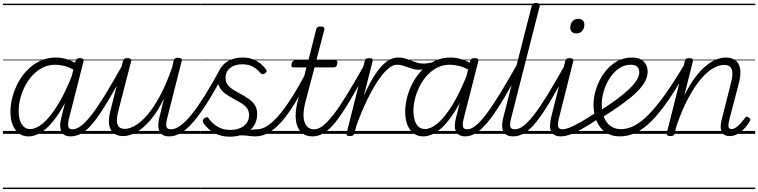

<svg xmlns="http://www.w3.org/2000/svg" viewBox="-20 -910 5153 1305"><path d="M173 17Q136 17 108.5 -3.5Q81 -24 66 -61.5Q51 -99 51 -151Q51 -197 64 -248Q77 -299 102.5 -347Q128 -395 166 -434Q204 -473 252.5 -496Q301 -519 360 -519Q397 -519 436 -507Q475 -495 508 -472L497 -426Q454 -453 419 -461.5Q384 -470 354 -470Q309 -470 270.5 -450.5Q232 -431 201.5 -398.5Q171 -366 150 -325Q129 -284 118 -240.5Q107 -197 107 -156Q107 -121 115.5 -93Q124 -65 141.5 -49Q159 -33 185 -33Q227 -33 275 -74.5Q323 -116 374.5 -200Q426 -284 474 -409L492 -365Q440 -233 386 -148.5Q332 -64 278.5 -23.5Q225 17 173 17ZM460 17Q435 17 419.5 8Q404 -1 396.5 -17.5Q389 -34 389 -58Q389 -82 397 -111L493 -495Q496 -506 503 -510.5Q510 -515 523 -515Q540 -515 545.5 -508.5Q551 -502 547 -490L451 -113Q440 -69 444 -50Q448 -31 472 -31Q482 -31 486.5 -23.5Q491 -16 489.5 -7Q488 2 481 9.5Q474 17 460 17ZM0 365H622V375H0ZM0 -20H622V0H0ZM0 -505H622V-500H0ZM0 -885H622V-875H0Z M460 17Q449 17 444 9.5Q439 2 440 -7Q441 -16 449.5 -23.5Q458 -31 472 -31Q500 -31 531.5 -55Q563 -79 603.5 -131Q644 -183 696 -268Q748 -353 817 -476Q822 -486 831 -485.5Q840 -485 846 -478Q852 -471 847 -461Q774 -325 719.5 -233Q665 -141 622 -86Q579 -31 540.5 -7Q502 17 460 17ZM622 365V375ZM622 -20V0ZM622 -505V-500ZM622 -885V-875Z M817 15Q781 15 755.5 -2.5Q730 -20 722.5 -58.5Q715 -97 731 -160L816 -495Q820 -506 826 -510.5Q832 -515 846 -515Q861 -515 867.5 -509Q874 -503 871 -492L785 -159Q774 -118 774.5 -90Q775 -62 788.5 -48Q802 -34 829 -34Q860 -34 899.5 -57Q939 -80 981.5 -129Q1024 -178 1067 -257.5Q1110 -337 1150 -452L1160 -497Q1163 -509 1169.5 -513Q1176 -517 1189 -517Q1205 -517 1211.5 -512Q1218 -507 1215 -495L1118 -113Q1107 -70 1111 -50.5Q1115 -31 1142 -31Q1152 -31 1156.5 -23.5Q1161 -16 1159.5 -7Q1158 2 1151 9.5Q1144 17 1130 17Q1104 17 1088 8Q1072 -1 1064 -17.5Q1056 -34 1056 -58Q1056 -82 1063 -111L1095 -242Q1061 -171 1024 -121.5Q987 -72 950.5 -42Q914 -12 880 1.5Q846 15 817 15ZM622 365H1293V375H622ZM622 -20H1293V0H622ZM622 -505H1293V-500H622ZM622 -885H1293V-875H622Z M1130 17Q1119 17 1114.5 9.5Q1110 2 1111.5 -7Q1113 -16 1121 -23.5Q1129 -31 1142 -31Q1172 -31 1207.5 -57Q1243 -83 1283.5 -133.5Q1324 -184 1371.5 -260Q1419 -336 1473 -435Q1479 -446 1488.5 -444.5Q1498 -443 1504.5 -435Q1511 -427 1506 -417Q1459 -329 1417.5 -259Q1376 -189 1338.5 -137.5Q1301 -86 1266 -51.5Q1231 -17 1197.5 0Q1164 17 1130 17ZM1292 365H1342V375H1292ZM1292 -20H1342V0H1292ZM1292 -505H1342V-500H1292ZM1292 -885H1342V-875H1292Z M1600 -7Q1628 -17 1653 -22Q1678 -27 1697.5 -29Q1717 -31 1728 -31Q1737 -31 1740.5 -23.5Q1744 -16 1742 -7Q1740 2 1733 9.5Q1726 17 1715 17Q1694 17 1674 14Q1654 11 1631 10Q1608 9 1578 15ZM1543 19Q1496 19 1460 4.5Q1424 -10 1399.5 -32Q1375 -54 1362 -75Q1357 -83 1358 -91Q1359 -99 1369 -106Q1378 -112 1385.5 -113Q1393 -114 1399 -104Q1423 -70 1459.5 -48.5Q1496 -27 1545 -27Q1581 -27 1610 -38.5Q1639 -50 1656 -73Q1673 -96 1673 -129Q1673 -157 1657.5 -176.5Q1642 -196 1617.5 -210.5Q1593 -225 1566 -239.5Q1539 -254 1514.5 -271Q1490 -288 1474.5 -313Q1459 -338 1459 -374Q1459 -418 1481 -450Q1503 -482 1541.5 -500.5Q1580 -519 1630 -519Q1671 -519 1702 -506Q1733 -493 1754.5 -474.5Q1776 -456 1787 -439Q1793 -430 1792 -424.5Q1791 -419 1780 -411Q1772 -405 1765 -405.5Q1758 -406 1751 -413Q1725 -443 1696.5 -458Q1668 -473 1626 -473Q1576 -473 1544.5 -448.5Q1513 -424 1513 -380Q1513 -352 1528.5 -332.5Q1544 -313 1568.5 -298Q1593 -283 1620.5 -268.5Q1648 -254 1672.5 -236.5Q1697 -219 1712.5 -195Q1728 -171 1728 -135Q1728 -86 1703.5 -51.5Q1679 -17 1637 1Q1595 19 1543 19ZM1343 365H1878V375H1343ZM1343 -20H1878V0H1343ZM1343 -505H1878V-500H1343ZM1343 -885H1878V-875H1343Z M1716 17Q1705 17 1700 9.5Q1695 2 1696 -7Q1697 -16 1705.5 -23.5Q1714 -31 1728 -31Q1758 -31 1793 -52Q1828 -73 1869 -119Q1910 -165 1959 -241Q2008 -317 2066 -428Q2071 -438 2080.5 -437.5Q2090 -437 2095.5 -429.5Q2101 -422 2095 -412Q2035 -291 1984.5 -209Q1934 -127 1889 -77.5Q1844 -28 1801.5 -5.5Q1759 17 1716 17ZM1878 365V375ZM1878 -20V0ZM1878 -505V-500ZM1878 -885V-875Z M2105 17Q2065 17 2039.5 -1Q2014 -19 2001.5 -51Q1989 -83 1989.5 -126.5Q1990 -170 2003 -221L2063 -452H1976Q1965 -452 1962 -458Q1959 -464 1962 -477Q1965 -489 1971 -494.5Q1977 -500 1987 -500H2076L2129 -710Q2132 -721 2138.5 -725.5Q2145 -730 2159 -730Q2175 -730 2181 -724.5Q2187 -719 2184 -707L2130 -500H2259Q2269 -500 2272 -494Q2275 -488 2272 -476Q2270 -463 2264 -457.5Q2258 -452 2248 -452H2118L2057 -221Q2044 -172 2043 -136Q2042 -100 2051 -77Q2060 -54 2076.5 -42.5Q2093 -31 2114 -31Q2124 -31 2129 -23.5Q2134 -16 2133 -7Q2132 2 2125.5 9.5Q2119 17 2105 17ZM1878 365H2266V375H1878ZM1878 -20H2266V0H1878ZM1878 -505H2266V-500H1878ZM1878 -885H2266V-875H1878Z M2103 17Q2092 17 2087 9.5Q2082 2 2083 -7Q2084 -16 2092.5 -23.5Q2101 -31 2115 -31Q2143 -31 2174.5 -55Q2206 -79 2246.5 -131Q2287 -183 2339 -268Q2391 -353 2460 -476Q2465 -486 2474 -485.5Q2483 -485 2489 -478Q2495 -471 2490 -461Q2417 -325 2362.5 -233Q2308 -141 2265 -86Q2222 -31 2183.5 -7Q2145 17 2103 17ZM2265 365V375ZM2265 -20V0ZM2265 -505V-500ZM2265 -885V-875Z M2358 15Q2345 15 2339 10.5Q2333 6 2336 -5L2459 -495Q2462 -506 2468.5 -510.5Q2475 -515 2488 -515Q2504 -515 2510 -509Q2516 -503 2512 -492L2453 -259Q2488 -337 2519.5 -387.5Q2551 -438 2580 -467Q2609 -496 2635 -507.5Q2661 -519 2685 -519Q2697 -519 2701.5 -511.5Q2706 -504 2704 -494Q2702 -484 2695 -477Q2688 -470 2676 -470Q2651 -470 2619 -443.5Q2587 -417 2551 -364.5Q2515 -312 2477 -234.5Q2439 -157 2402 -55L2389 -4Q2386 6 2378.5 10.5Q2371 15 2358 15ZM2266 365H2670V375H2266ZM2266 -20H2670V0H2266ZM2266 -505H2670V-500H2266ZM2266 -885H2670V-875H2266Z M2827 -436Q2806 -436 2788 -441Q2770 -446 2752.5 -452.5Q2735 -459 2717.5 -464.5Q2700 -470 2677 -470Q2666 -470 2661.5 -477Q2657 -484 2657.5 -494.5Q2658 -505 2665.5 -512Q2673 -519 2685 -519Q2712 -519 2733.5 -512.5Q2755 -506 2775 -498Q2795 -490 2815 -484Q2835 -478 2859 -478Q2871 -478 2892 -481Q2913 -484 2926 -489Q2933 -493 2938 -489.5Q2943 -486 2945 -480Q2947 -474 2945.5 -468Q2944 -462 2936 -459Q2919 -452 2899.5 -447Q2880 -442 2861 -439Q2842 -436 2827 -436ZM2670 365V375ZM2670 -20V0ZM2670 -505V-500ZM2670 -885V-875Z M2856 17Q2819 17 2791.5 -3.5Q2764 -24 2749 -61.5Q2734 -99 2734 -151Q2734 -197 2747 -248Q2760 -299 2785.5 -347Q2811 -395 2848.5 -434Q2886 -473 2935 -496Q2984 -519 3043 -519Q3080 -519 3118.5 -507Q3157 -495 3191 -472L3180 -426Q3137 -453 3102 -461.5Q3067 -470 3037 -470Q2991 -470 2952.5 -450.5Q2914 -431 2884 -398.5Q2854 -366 2833 -325Q2812 -284 2801 -240.5Q2790 -197 2790 -156Q2790 -121 2798.5 -93Q2807 -65 2824.5 -49Q2842 -33 2868 -33Q2909 -33 2957.5 -74.5Q3006 -116 3057 -200Q3108 -284 3157 -409L3175 -365Q3123 -233 3069 -148.5Q3015 -64 2961.5 -23.5Q2908 17 2856 17ZM3143 17Q3118 17 3102.5 8Q3087 -1 3079 -17.5Q3071 -34 3071.5 -58Q3072 -82 3080 -111L3176 -495Q3179 -506 3186 -510.5Q3193 -515 3206 -515Q3223 -515 3228 -508.5Q3233 -502 3230 -490L3134 -113Q3122 -69 3126.5 -50Q3131 -31 3155 -31Q3165 -31 3169.5 -23.5Q3174 -16 3172.5 -7Q3171 2 3164 9.5Q3157 17 3143 17ZM2670 365H3305V375H2670ZM2670 -20H3305V0H2670ZM2670 -505H3305V-500H2670ZM2670 -885H3305V-875H2670Z M3143 17Q3132 17 3127 9.5Q3122 2 3123 -7Q3124 -16 3132.5 -23.5Q3141 -31 3155 -31Q3181 -31 3212.5 -55.5Q3244 -80 3285 -134Q3326 -188 3379.5 -275.5Q3433 -363 3504 -489Q3509 -500 3518 -499Q3527 -498 3533 -491Q3539 -484 3534 -474Q3464 -341 3408.5 -247.5Q3353 -154 3307.5 -95.5Q3262 -37 3222 -10Q3182 17 3143 17ZM3305 365V375ZM3305 -20V0ZM3305 -505V-500ZM3305 -885V-875Z M3468 17Q3442 17 3425 8Q3408 -1 3400.5 -17.5Q3393 -34 3393 -58Q3393 -82 3401 -112L3594 -870Q3597 -881 3603.5 -885.5Q3610 -890 3623 -890Q3639 -890 3645.5 -884Q3652 -878 3648 -867L3456 -114Q3444 -70 3448 -50.5Q3452 -31 3479 -31Q3490 -31 3494.5 -23.5Q3499 -16 3497.5 -7Q3496 2 3488.5 9.5Q3481 17 3468 17ZM3305 365H3629V375H3305ZM3305 -20H3629V0H3305ZM3305 -505H3629V-500H3305ZM3305 -885H3629V-875H3305Z M3467 17Q3456 17 3451 9.5Q3446 2 3447 -7Q3448 -16 3456.5 -23.5Q3465 -31 3479 -31Q3507 -31 3538.5 -55Q3570 -79 3610.5 -131Q3651 -183 3703 -268Q3755 -353 3824 -476Q3829 -486 3838 -485.5Q3847 -485 3853 -478Q3859 -471 3854 -461Q3781 -325 3726.5 -233Q3672 -141 3629 -86Q3586 -31 3547.5 -7Q3509 17 3467 17ZM3629 365V375ZM3629 -20V0ZM3629 -505V-500ZM3629 -885V-875Z M3793 17Q3767 17 3750.5 8Q3734 -1 3726 -17.5Q3718 -34 3718.5 -58Q3719 -82 3726 -112L3822 -495Q3825 -506 3831.5 -510.5Q3838 -515 3851 -515Q3867 -515 3873 -509Q3879 -503 3876 -492L3781 -114Q3769 -70 3773.5 -50.5Q3778 -31 3804 -31Q3815 -31 3819.5 -23.5Q3824 -16 3822.5 -7Q3821 2 3813.5 9.5Q3806 17 3793 17ZM3897 -683Q3879 -683 3867.5 -693Q3856 -703 3856 -722Q3856 -746 3870 -764Q3884 -782 3911 -782Q3929 -782 3940.5 -772Q3952 -762 3952 -742Q3952 -719 3938 -701Q3924 -683 3897 -683ZM3629 365H3954V375H3629ZM3629 -20H3954V0H3629ZM3629 -505H3954V-500H3629ZM3629 -885H3954V-875H3629Z M3792 17Q3781 17 3776 9.5Q3771 2 3772 -7Q3773 -16 3781.5 -23.5Q3790 -31 3804 -31Q3821 -31 3848.5 -41.5Q3876 -52 3921 -77Q3966 -102 4034 -147Q4042 -152 4049 -149Q4056 -146 4060 -138.5Q4064 -131 4062.5 -121.5Q4061 -112 4051 -106Q3980 -58 3931 -31Q3882 -4 3849 6.5Q3816 17 3792 17ZM3954 365V375ZM3954 -20V0ZM3954 -505V-500ZM3954 -885V-875Z M4049 -152Q4115 -193 4166 -230.5Q4217 -268 4252.5 -301Q4288 -334 4306.5 -363.5Q4325 -393 4325 -418Q4325 -444 4310 -457Q4295 -470 4267 -470Q4223 -470 4186.5 -444.5Q4150 -419 4124 -378.5Q4098 -338 4084 -291.5Q4070 -245 4070 -203Q4070 -162 4079 -130.5Q4088 -99 4105.5 -77Q4123 -55 4147 -43.5Q4171 -32 4201 -32Q4210 -32 4214 -24.5Q4218 -17 4216.5 -7.5Q4215 2 4209 9.5Q4203 17 4194 17Q4134 17 4094 -12Q4054 -41 4034 -90Q4014 -139 4014 -199Q4014 -250 4032 -306.5Q4050 -363 4084 -411Q4118 -459 4166 -489Q4214 -519 4274 -519Q4313 -519 4336.5 -505.5Q4360 -492 4371 -470.5Q4382 -449 4382 -423Q4382 -389 4362.5 -353.5Q4343 -318 4304.5 -281Q4266 -244 4207.5 -202Q4149 -160 4070 -110ZM3954 365H4442V375H3954ZM3954 -20H4442V0H3954ZM3954 -505H4442V-500H3954ZM3954 -885H4442V-875H3954Z M4193 17Q4184 17 4180 9.5Q4176 2 4177 -7.5Q4178 -17 4184 -24.5Q4190 -32 4200 -32Q4244 -32 4289 -54.5Q4334 -77 4384.5 -127Q4435 -177 4495.5 -261Q4556 -345 4629 -467Q4633 -475 4642 -473Q4651 -471 4657 -464Q4663 -457 4658 -448Q4587 -323 4526.5 -234.5Q4466 -146 4411.5 -90.5Q4357 -35 4303.5 -9Q4250 17 4193 17ZM4441 365V375ZM4441 -20V0ZM4441 -505V-500ZM4441 -885V-875Z M4940 15Q4917 15 4903 6Q4889 -3 4883 -19Q4877 -35 4878.5 -57.5Q4880 -80 4888 -108L4948 -345Q4959 -387 4958 -414.5Q4957 -442 4943 -455.5Q4929 -469 4901 -469Q4869 -469 4829 -447Q4789 -425 4746.5 -376Q4704 -327 4660.5 -247.5Q4617 -168 4578 -54L4566 -4Q4564 6 4557.5 10.5Q4551 15 4536 15Q4524 15 4516.5 10Q4509 5 4512 -5L4635 -495Q4638 -506 4644 -510.5Q4650 -515 4664 -515Q4680 -515 4686 -509Q4692 -503 4689 -492L4631 -260Q4666 -332 4703 -381.5Q4740 -431 4777 -461.5Q4814 -492 4848.5 -505.5Q4883 -519 4913 -519Q4951 -519 4976.5 -501.5Q5002 -484 5010 -445.5Q5018 -407 5002 -345L4938 -100Q4932 -77 4931 -62Q4930 -47 4935 -40Q4940 -33 4951 -33Q4967 -33 4983 -44Q4999 -55 5014.5 -72.5Q5030 -90 5043 -108Q5048 -116 5054 -117Q5060 -118 5068 -112Q5078 -106 5079.5 -100Q5081 -94 5077 -87Q5065 -66 5044.5 -42Q5024 -18 4997 -1.5Q4970 15 4940 15ZM4442 365H5113V375H4442ZM4442 -20H5113V0H4442ZM4442 -505H5113V-500H4442ZM4442 -885H5113V-875H4442Z"/></svg>

Font: Playwrite IS Guides
Style: Regular
Weight: 400
Designer: Veronika Burian, José Scaglione
Foundry: TypeTogether
Version: Version 1.003